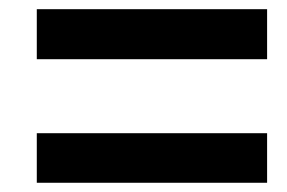

<svg xmlns="http://www.w3.org/2000/svg" viewBox="-20 -540 624 418"><path d="M60.1 -411.1V-520H561.5V-411.1ZM60.1 -142.1V-250H561.5V-142.1Z"/></svg>

Font: Liberation Sans
Style: Bold Italic
Weight: 700
Italic angle: -12°
Designer: Steve Matteson
Foundry: Ascender Corporation
Version: Version 2.1.5